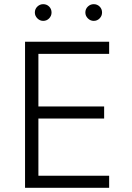

<svg xmlns="http://www.w3.org/2000/svg" viewBox="-20 -900 633 920"><path d="M100 0V-700H503V-642H164V-390H479V-332H164V-58H503V0ZM429 -800Q413 -800 401 -812Q389 -824 389 -840Q389 -857 401 -868.5Q413 -880 429 -880Q446 -880 457.5 -868.5Q469 -857 469 -840Q469 -824 457.5 -812Q446 -800 429 -800ZM187 -800Q171 -800 159 -812Q147 -824 147 -840Q147 -857 159 -868.5Q171 -880 187 -880Q204 -880 215.5 -868.5Q227 -857 227 -840Q227 -824 215.5 -812Q204 -800 187 -800Z"/></svg>

Font: Figtree Light Light
Style: Regular
Weight: 300
Version: Version 2.001;gftools[0.9.30]